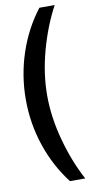

<svg xmlns="http://www.w3.org/2000/svg" viewBox="-98 -770 466 967"><g transform="rotate(-10 135.0 -286.5)"><path d="M256.3 156.4H178.1Q106.9 64.3 68.6 -50Q30.4 -164.2 30.4 -286.3Q30.4 -408.3 68.6 -523.2Q106.9 -638.1 178.1 -730.2H256.3Q204.6 -634.2 172.2 -516.5Q139.9 -398.8 139.9 -287.6Q139.9 -176.4 172.2 -58Q204.6 60.4 256.3 156.4Z"/></g></svg>

Font: Puralecka Narrow
Style: Bold
Weight: 700
Designer: Hector Gatti, Marcela Romero, Pablo Cosgaya and Nicolas Silva
Version: Version 1.004;PS 001.004;hotconv 1.0.70;makeotf.lib2.5.58329